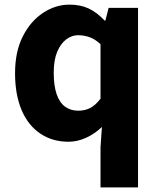

<svg xmlns="http://www.w3.org/2000/svg" viewBox="-20 -598 691 829"><path d="M414 211V38L420 -50Q392 -22 353.5 -4Q315 14 276 14Q206 14 153.5 -21.5Q101 -57 73 -123.5Q45 -190 45 -282Q45 -375 78.5 -441Q112 -507 166 -542.5Q220 -578 280 -578Q327 -578 362.5 -561.5Q398 -545 432 -509H435L449 -564H576V211ZM318 -120Q346 -120 369 -131.5Q392 -143 414 -172V-407Q391 -429 366.5 -437.5Q342 -446 317 -446Q290 -446 266 -428Q242 -410 227 -374.5Q212 -339 212 -284Q212 -228 224.5 -191.5Q237 -155 261 -137.5Q285 -120 318 -120Z"/></svg>

Font: Noto Sans JP Thin ExtraBold
Style: Regular
Weight: 800
Version: Version 2.004-H2;hotconv 1.0.118;makeotfexe 2.5.65603